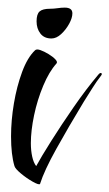

<svg xmlns="http://www.w3.org/2000/svg" viewBox="-20 -450 287 504"><path d="M115 -349Q96 -349 86 -362Q76 -375 76 -394Q76 -413 84 -420Q92 -427 111 -427Q121 -427 131 -428.5Q141 -430 150 -430Q170 -430 170 -415Q170 -403 161.5 -387.5Q153 -372 140.5 -360.5Q128 -349 115 -349ZM85 33Q82 36 66 27Q50 18 35 5.5Q20 -7 18 -14Q9 -44 9 -92Q9 -134 16.5 -178.5Q24 -223 38 -261Q52 -299 72 -318Q76 -322 86 -318.5Q96 -315 107.5 -308Q119 -301 125.5 -294Q132 -287 128 -283Q109 -262 93.5 -225Q78 -188 69.5 -147.5Q61 -107 61 -74Q61 -55 64.5 -39Q68 -23 75 -14Q88 -38 114.5 -80Q141 -122 173.5 -169Q206 -216 238 -254Q243 -260 246 -258Q249 -256 245 -251Q234 -237 223 -219.5Q212 -202 200 -183Q160 -117 128 -59.5Q96 -2 85 33Z"/></svg>

Font: Festive
Style: Regular
Weight: 400
Designer: Robert E. Leuschke
Foundry: Robert E. Leuschke
Version: Version 1.101; ttfautohint (v1.8.3)